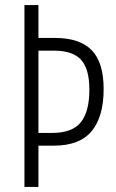

<svg xmlns="http://www.w3.org/2000/svg" viewBox="-20 -734 457 754"><path d="M387 -384Q387 -276 340 -219Q293 -162 191 -162H131V0H76V-714H131V-585H196Q293 -585 340 -537Q387 -489 387 -384ZM185 -212Q264 -212 297.5 -254Q331 -296 331 -382Q331 -463 298.5 -499Q266 -535 193 -535H131V-212Z"/></svg>

Font: Noto Sans Tamil ExtraCondensed Light
Style: Regular
Weight: 300
Width: 2
Designer: Jelle Bosma - Monotype Design Team
Foundry: Monotype Imaging Inc.
Version: Version 2.004; ttfautohint (v1.8.4.7-5d5b)